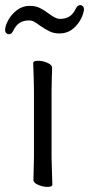

<svg xmlns="http://www.w3.org/2000/svg" viewBox="-36 -722 349 752"><path d="M197 -591Q175 -591 158.5 -599Q142 -607 120 -622Q107 -632 97.5 -637Q88 -642 78 -642Q56 -642 41 -632.5Q26 -623 15 -600Q9 -588 -1 -588Q-7 -588 -11.5 -592.5Q-16 -597 -16 -605Q-16 -620 -4 -642.5Q8 -665 30 -682Q52 -699 80 -699Q103 -699 119.5 -691Q136 -683 156 -668Q158 -666 167.5 -660Q177 -654 184.5 -651Q192 -648 199 -648Q221 -648 236 -657.5Q251 -667 262 -690Q268 -702 278 -702Q284 -702 288.5 -697.5Q293 -693 293 -685Q293 -681 292 -678Q284 -643 258.5 -617Q233 -591 197 -591ZM113 -484Q131 -484 149.5 -476Q168 -468 168 -457Q168 -436 167 -421L166 -368V-105L167 -67L169 1Q169 10 150 10Q132 10 113.5 2Q95 -6 95 -17L97 -105V-368L96 -417L94 -475Q94 -484 113 -484Z"/></svg>

Font: Iansui 0.93
Style: Regular
Weight: 400
Designer: But Ko / Fontworks Inc.
Foundry: zi-hi.com / Fontworks Inc.
Version: Version 0.931